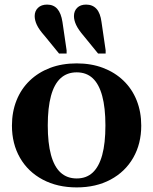

<svg xmlns="http://www.w3.org/2000/svg" viewBox="-20 -806 667 836"><path d="M422 -710 440 -587V-573H407L345 -649Q321 -677 311.5 -697.5Q302 -718 302 -736Q302 -758 316 -772Q330 -786 355 -786Q383 -786 400 -767.5Q417 -749 422 -710ZM252 -710 270 -587V-573H237L175 -649Q150 -677 140.5 -697.5Q131 -718 131 -736Q131 -758 145.5 -772Q160 -786 185 -786Q213 -786 229.5 -767.5Q246 -749 252 -710ZM595 -259Q595 -180 560 -119Q525 -58 461.5 -24Q398 10 314 10Q230 10 166 -24Q102 -58 67 -119Q32 -180 32 -259Q32 -319 52 -369Q72 -419 109.5 -455Q147 -491 198.5 -510.5Q250 -530 314 -530Q377 -530 428.5 -510.5Q480 -491 517.5 -455Q555 -419 575 -369Q595 -319 595 -259ZM188 -260Q188 -183 202 -131.5Q216 -80 244 -54.5Q272 -29 314 -29Q356 -29 383.5 -54.5Q411 -80 425 -131Q439 -182 439 -260Q439 -337 425 -388.5Q411 -440 383.5 -465.5Q356 -491 314 -491Q272 -491 244 -465.5Q216 -440 202 -388.5Q188 -337 188 -260Z"/></svg>

Font: Roboto Serif 144pt SemiBold
Style: Regular
Weight: 600
Version: Version 1.008